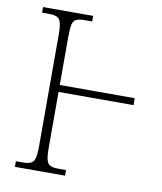

<svg xmlns="http://www.w3.org/2000/svg" viewBox="-81 -780 713 845"><g transform="rotate(10 275.5 -357.0)"><path d="M43 0V-25H72Q96 -25 109 -30.5Q122 -36 127 -54Q132 -72 132 -109V-605Q132 -642 127 -660Q122 -678 109 -683.5Q96 -689 72 -689H43V-714H267V-689H234Q210 -689 197 -683.5Q184 -678 179.5 -660Q175 -642 175 -605V-389H510V-358H175V-109Q175 -72 180 -54Q185 -36 197.5 -30.5Q210 -25 234 -25H267V0Z"/></g></svg>

Font: Noto Serif SemiCondensed ExtraLight
Style: Regular
Weight: 200
Width: 4
Designer: Monotype Design Team
Foundry: Monotype Imaging Inc.
Version: Version 2.014